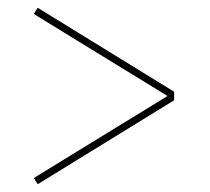

<svg xmlns="http://www.w3.org/2000/svg" viewBox="-20 -587 540 494"><path d="M77 -113 67 -129 411 -340 67 -551 77 -567 428 -351V-329Z"/></svg>

Font: Iosevka Term Curly Thin
Style: Regular
Weight: 100
Designer: Belleve Invis
Foundry: Belleve Invis
Version: Version 32.3.0